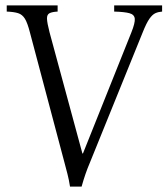

<svg xmlns="http://www.w3.org/2000/svg" viewBox="-20 -685 625 713"><path d="M240 8Q236 -18 230.5 -39Q225 -60 220 -79L91 -565Q82 -600 72.5 -615.5Q63 -631 47.5 -636Q32 -641 5 -642V-665H194V-642Q174 -641 164 -636Q154 -631 154.5 -615.5Q155 -600 164 -565L286 -115H288L468 -565Q482 -600 480.5 -615.5Q479 -631 460.5 -636Q442 -641 404 -642V-665H582V-642Q568 -641 557 -636Q546 -631 535 -615.5Q524 -600 510 -565L313 -79Q297 -42 283 8Z"/></svg>

Font: Bona Nova
Style: Italic
Weight: 400
Italic angle: -4°
Designer: Mateusz Machalski
Foundry: Capitalics
Version: Version 4.001; ttfautohint (v1.8.3)